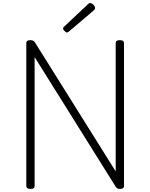

<svg xmlns="http://www.w3.org/2000/svg" viewBox="-20 -1214 977 1248"><path d="M178 14Q151 14 151 -5V-934Q151 -944 157.5 -948.5Q164 -953 177 -953Q189 -953 195.5 -949.5Q202 -946 208 -937L732 -100V-934Q732 -944 738.5 -948.5Q745 -953 759 -953Q786 -953 786 -934V-5Q786 5 779 9.5Q772 14 760 14Q749 14 743 10.5Q737 7 731 -2L205 -843V-5Q205 5 199 9.5Q193 14 178 14ZM415 -1003Q409 -1003 399.5 -1012.5Q390 -1022 390 -1028Q390 -1031 391 -1034Q392 -1037 396 -1040L550 -1185Q554 -1189 557 -1191.5Q560 -1194 565 -1194Q572 -1194 580 -1189Q588 -1184 593 -1176Q598 -1168 598 -1162Q598 -1157 596.5 -1154Q595 -1151 590 -1147L429 -1010Q424 -1007 421.5 -1005Q419 -1003 415 -1003Z"/></svg>

Font: Playwrite US Modern ExtraLight
Style: Regular
Weight: 250
Designer: Veronika Burian, José Scaglione
Foundry: TypeTogether
Version: Version 1.003